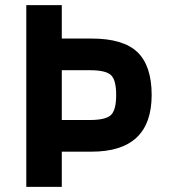

<svg xmlns="http://www.w3.org/2000/svg" viewBox="-20 -732 673 752"><path d="M574 -360Q574 -138 339 -138H222V0H83V-712H222V-581H339Q463 -581 518.5 -527.5Q574 -474 574 -360ZM332 -457H222V-262H332Q394 -262 414.5 -281.5Q435 -301 435 -360Q435 -419 414.5 -438Q394 -457 332 -457Z"/></svg>

Font: Viga
Style: Regular
Weight: 400
Designer: Oscar Yáñez
Foundry: Fontstage
Version: Version 1.001